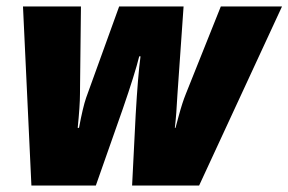

<svg xmlns="http://www.w3.org/2000/svg" viewBox="-20 -573 891 593"><path d="M51 -553H230L227 -282Q227 -248 220 -178H224Q236 -242 246 -271L348 -553H547L528 -281Q525 -220 520 -178H522L532 -215Q543 -256 554 -283L662 -553H851L595 0H388L399 -218Q406 -340 414 -399H410Q397 -346 359 -236L276 0H77Z"/></svg>

Font: Noto Sans Display Black
Style: Italic
Weight: 900
Italic angle: -12°
Designer: Monotype Design team
Foundry: Monotype Imaging Inc.
Version: Version 1.000